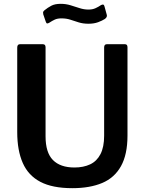

<svg xmlns="http://www.w3.org/2000/svg" viewBox="-20 -973 757 1003"><path d="M646 -265Q646 -166 612 -105Q578 -44 513.5 -17Q449 10 358 10Q254 10 191 -23Q128 -56 99 -121.5Q70 -187 70 -283V-724Q70 -742 84 -742H204Q218 -742 218 -726V-261Q218 -176 256.5 -137Q295 -98 369 -98Q416 -98 451 -114.5Q486 -131 505 -168Q524 -205 524 -264V-725Q524 -742 538 -742H633Q646 -742 646 -726V-265ZM528 -874Q514 -865 492.5 -857Q471 -849 442 -849Q414 -849 391.5 -856Q369 -863 348 -870Q327 -877 301 -877Q280 -877 266 -870.5Q252 -864 237 -854Q230 -850 226 -850.5Q222 -851 219 -860L206 -898Q205 -904 205 -908.5Q205 -913 212 -919Q229 -933 248 -943Q267 -953 297 -953Q324 -953 348.5 -945.5Q373 -938 396 -930.5Q419 -923 442 -923Q463 -923 478.5 -930Q494 -937 507 -946Q514 -950 519 -949Q524 -948 526 -939L538 -895Q541 -884 528 -874Z"/></svg>

Font: Libre Franklin SemiBold
Style: Regular
Weight: 600
Designer: Pablo Impallari, Rodrigo Fuenzalida, Nhung Nguyen
Foundry: Impallari Type
Version: Version 3.000